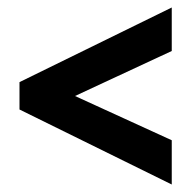

<svg xmlns="http://www.w3.org/2000/svg" viewBox="-20 -665 510 512"><path d="M438 -173 32 -373V-446L438 -645V-529L180 -409L438 -291Z"/></svg>

Font: Noto Sans Tamil UI ExtraCondensed
Style: Bold
Weight: 700
Width: 2
Designer: Jelle Bosma - Monotype Design Team
Foundry: Monotype Imaging Inc.
Version: Version 2.004; ttfautohint (v1.8.4.7-5d5b)